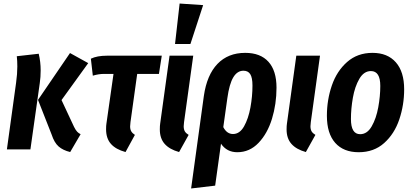

<svg xmlns="http://www.w3.org/2000/svg" viewBox="-20 -845 2331 1086"><path d="M272 -84 195 -280 376 -545 479 -488 328 -279 399 -127Q408 -109 416.5 -100Q425 -91 436 -86L377 15Q336 5 311.5 -16.5Q287 -38 272 -84ZM71 -377Q78 -427 78 -469Q78 -502 75 -527L199 -541Q210 -495 210 -447Q210 -409 205 -375L152 0H19Z M718 -154Q716 -136 716 -130Q716 -113 722.5 -102Q729 -91 743 -82L690 15Q635 0 607.5 -31Q580 -62 580 -114Q580 -135 582 -146L622 -427H569Q538 -427 505 -417L494 -513Q529 -530 585 -530H895L879 -427H756Z M1021 -154Q1019 -136 1019 -131Q1019 -113 1025.5 -102Q1032 -91 1047 -82L993 15Q939 0 911.5 -31Q884 -62 884 -113Q884 -134 886 -146L939 -530H1073ZM996 -825 1129 -816 1057 -596H970Z M1544 -349Q1544 -257 1518.5 -173.5Q1493 -90 1442.5 -37Q1392 16 1322 16Q1263 16 1230 -32L1197 205L1061 221L1133 -302Q1150 -421 1210 -483.5Q1270 -546 1367 -546Q1453 -546 1498.5 -495.5Q1544 -445 1544 -349ZM1408 -361Q1408 -406 1395.5 -425.5Q1383 -445 1357 -445Q1322 -445 1299.5 -407.5Q1277 -370 1266 -290L1243 -126Q1263 -87 1298 -87Q1336 -87 1360.5 -130.5Q1385 -174 1396.5 -237Q1408 -300 1408 -361Z M1738 -154Q1736 -136 1736 -131Q1736 -113 1742.5 -102Q1749 -91 1764 -82L1710 15Q1656 0 1628.5 -31Q1601 -62 1601 -113Q1601 -134 1603 -146L1656 -530H1790Z M1829 -190Q1829 -280 1857 -361.5Q1885 -443 1943.5 -494.5Q2002 -546 2087 -546Q2172 -546 2219 -492.5Q2266 -439 2266 -340Q2266 -251 2238.5 -169.5Q2211 -88 2153 -36Q2095 16 2009 16Q1923 16 1876 -37Q1829 -90 1829 -190ZM2131 -359Q2131 -443 2078 -443Q2038 -443 2012.5 -399Q1987 -355 1976 -292.5Q1965 -230 1965 -172Q1965 -86 2017 -86Q2057 -86 2082.5 -130.5Q2108 -175 2119.5 -238Q2131 -301 2131 -359Z"/></svg>

Font: Fira Sans Extra Condensed SemiBold
Style: Italic
Weight: 600
Width: 3
Italic angle: -8°
Designer: Carrois Corporate & Edenspiekermann AG
Foundry: Carrois Corporate GbR & Edenspiekermann AG
Version: Version 4.203